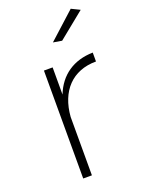

<svg xmlns="http://www.w3.org/2000/svg" viewBox="-142 -807 639 871"><g transform="rotate(-20 177.5 -371.5)"><path d="M355 -723 314 -743 186 -627 228 -620ZM146 -390V-521H104V0H146V-282C155 -403 225 -479 340 -479V-522C247 -520 179 -474 146 -390Z"/></g></svg>

Font: Montserrat arm ExtraLight
Style: Regular
Weight: 275
Designer: Julieta Ulanovsky
Foundry: Julieta Ulanovsky
Version: Version 6.000;PS 006.000;hotconv 1.0.88;makeotf.lib2.5.64775